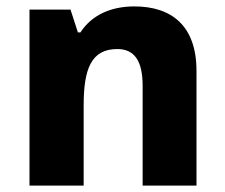

<svg xmlns="http://www.w3.org/2000/svg" viewBox="-20 -579 703 599"><path d="M399 -559C326 -559 266 -532 231 -478H223L200 -549H72V0H241V-250C241 -363 264 -426 346 -426C401 -426 425 -387 425 -311V0H593V-358C593 -499 515 -559 399 -559Z"/></svg>

Font: Noto Sans Arabic UI XBd
Style: Regular
Weight: 800
Designer: Monotype Design Team, Nadine Chahine and Nizar Qandah
Foundry: Monotype Imaging Inc.
Version: Version 2.010